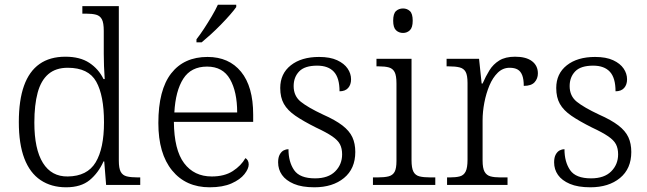

<svg xmlns="http://www.w3.org/2000/svg" viewBox="-20 -786 2751 816"><path d="M261 10Q198 10 152.5 -20.5Q107 -51 83.5 -112.5Q60 -174 60 -267Q60 -360 82 -421.5Q104 -483 148 -514Q192 -545 258 -545Q320 -545 359.5 -519Q399 -493 420 -450H425Q423 -477 422 -505.5Q421 -534 421 -557V-655Q421 -689 413 -704Q405 -719 388.5 -723.5Q372 -728 346 -728H330V-760H485V-103Q485 -71 493 -56Q501 -41 518.5 -36.5Q536 -32 565 -32H576V0H431L423 -100H420Q398 -51 361 -20.5Q324 10 261 10ZM268 -36Q351 -37 386.5 -96Q422 -155 422 -266Q422 -380 389 -439Q356 -498 268 -498Q217 -498 185.5 -471Q154 -444 140 -392Q126 -340 126 -265Q126 -152 162.5 -93.5Q199 -35 268 -36Z M871 10Q770 10 711.5 -61.5Q653 -133 653 -263Q653 -404 707.5 -474Q762 -544 862 -544Q953 -544 1004.5 -481Q1056 -418 1056 -299V-268H719Q720 -149 762.5 -92.5Q805 -36 880 -36Q934 -36 969.5 -59Q1005 -82 1023 -114Q1029 -111 1033 -104Q1037 -97 1037 -87Q1037 -69 1019 -46Q1001 -23 964 -6.5Q927 10 871 10ZM988 -308Q988 -396 957.5 -449.5Q927 -503 860 -503Q792 -503 759 -451.5Q726 -400 721 -308ZM815 -619Q830 -638 847 -664Q864 -690 880 -717Q896 -744 906 -766H984V-756Q975 -743 957.5 -723Q940 -703 918.5 -681Q897 -659 875.5 -639.5Q854 -620 837 -606H815Z M1316 10Q1263 10 1229 -4.5Q1195 -19 1178.5 -42.5Q1162 -66 1162 -96Q1162 -117 1169 -129.5Q1176 -142 1186 -147Q1196 -152 1206 -152Q1206 -98 1230 -63Q1254 -28 1319 -28Q1375 -28 1404.5 -57.5Q1434 -87 1434 -130Q1434 -155 1425 -172.5Q1416 -190 1392 -206.5Q1368 -223 1323 -244Q1269 -271 1235.5 -294Q1202 -317 1186.5 -344.5Q1171 -372 1171 -412Q1171 -473 1216 -508.5Q1261 -544 1336 -544Q1383 -544 1413 -530Q1443 -516 1457.5 -494.5Q1472 -473 1472 -449Q1472 -426 1459.5 -412Q1447 -398 1423 -398Q1423 -455 1399 -481Q1375 -507 1328 -507Q1275 -507 1251.5 -482.5Q1228 -458 1228 -420Q1228 -378 1258.5 -353.5Q1289 -329 1353 -299Q1405 -276 1435 -253Q1465 -230 1477.5 -203Q1490 -176 1490 -140Q1490 -69 1442 -29.5Q1394 10 1316 10Z M1565 0V-32H1585Q1614 -32 1631.5 -36.5Q1649 -41 1657 -55.5Q1665 -70 1665 -102V-431Q1665 -465 1657 -480Q1649 -495 1632.5 -499.5Q1616 -504 1590 -504H1580V-536H1729V-105Q1729 -72 1737 -56.5Q1745 -41 1762.5 -36.5Q1780 -32 1809 -32H1830V0ZM1693 -646Q1675 -646 1663 -657.5Q1651 -669 1651 -698Q1651 -728 1663 -739Q1675 -750 1693 -750Q1710 -750 1722 -739Q1734 -728 1734 -698Q1734 -669 1722 -657.5Q1710 -646 1693 -646Z M1880 0V-32H1892Q1918 -32 1934.5 -36.5Q1951 -41 1959 -57Q1967 -73 1967 -107V-433Q1967 -466 1959 -480.5Q1951 -495 1933.5 -499.5Q1916 -504 1887 -504H1878V-536H2016L2027 -431H2031Q2044 -461 2060 -487Q2076 -513 2102 -529Q2128 -545 2169 -545Q2216 -545 2241 -526Q2266 -507 2266 -474Q2266 -452 2252 -436.5Q2238 -421 2206 -421Q2206 -449 2199.5 -466Q2193 -483 2180 -490.5Q2167 -498 2146 -498Q2117 -498 2095.5 -477Q2074 -456 2060 -422.5Q2046 -389 2038.5 -350Q2031 -311 2031 -274V-104Q2031 -71 2039.5 -56Q2048 -41 2064.5 -36.5Q2081 -32 2106 -32H2137V0Z M2489 10Q2436 10 2402 -4.5Q2368 -19 2351.5 -42.5Q2335 -66 2335 -96Q2335 -117 2342 -129.5Q2349 -142 2359 -147Q2369 -152 2379 -152Q2379 -98 2403 -63Q2427 -28 2492 -28Q2548 -28 2577.5 -57.5Q2607 -87 2607 -130Q2607 -155 2598 -172.5Q2589 -190 2565 -206.5Q2541 -223 2496 -244Q2442 -271 2408.5 -294Q2375 -317 2359.5 -344.5Q2344 -372 2344 -412Q2344 -473 2389 -508.5Q2434 -544 2509 -544Q2556 -544 2586 -530Q2616 -516 2630.5 -494.5Q2645 -473 2645 -449Q2645 -426 2632.5 -412Q2620 -398 2596 -398Q2596 -455 2572 -481Q2548 -507 2501 -507Q2448 -507 2424.5 -482.5Q2401 -458 2401 -420Q2401 -378 2431.5 -353.5Q2462 -329 2526 -299Q2578 -276 2608 -253Q2638 -230 2650.5 -203Q2663 -176 2663 -140Q2663 -69 2615 -29.5Q2567 10 2489 10Z"/></svg>

Font: Noto Serif Khmer Light
Style: Regular
Weight: 300
Version: Version 2.003